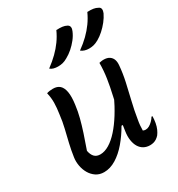

<svg xmlns="http://www.w3.org/2000/svg" viewBox="-193 -939 998 1076"><g transform="rotate(-30 306.5 -401.5)"><path d="M332 -813Q355 -814 370.5 -812Q386 -810 399 -803Q410 -797 411.5 -786Q413 -775 407 -762Q397 -738 380 -716.5Q363 -695 343 -677.5Q323 -660 301 -648Q284 -638 269.5 -634.5Q255 -631 239 -631Q224 -631 211 -634.5Q198 -638 189 -646Q224 -672 250 -697.5Q276 -723 296.5 -751.5Q317 -780 332 -813ZM533 -814Q556 -815 571.5 -812.5Q587 -810 599 -803Q611 -798 612.5 -787Q614 -776 608 -762Q597 -739 580 -717.5Q563 -696 543 -678Q523 -660 502 -648Q484 -638 469.5 -634.5Q455 -631 440 -631Q425 -631 412 -635Q399 -639 389 -647Q424 -672 450.5 -698Q477 -724 497.5 -752.5Q518 -781 533 -814ZM110 -532Q118 -535 128 -536.5Q138 -538 150 -538Q178 -538 194 -523.5Q210 -509 215.5 -478Q221 -447 214 -397Q209 -357 199 -318.5Q189 -280 175 -237Q161 -194 142 -141Q147 -114 160.5 -100Q174 -86 198 -86Q226 -86 256 -104Q286 -122 316 -155.5Q346 -189 374 -234Q402 -279 427 -332L402 -166H380Q352 -117 317.5 -76.5Q283 -36 244.5 -12.5Q206 11 167 11Q137 11 115.5 -3.5Q94 -18 80.5 -41Q67 -64 62 -92Q57 -120 61 -146Q67 -188 76.5 -228.5Q86 -269 96 -310Q106 -351 111 -395Q117 -434 117.5 -466Q118 -498 110 -532ZM449 -533Q454 -534 458.5 -535Q463 -536 468 -536.5Q473 -537 477 -537Q501 -537 515 -527.5Q529 -518 534.5 -502.5Q540 -487 538 -466Q534 -417 522.5 -364.5Q511 -312 498 -258.5Q485 -205 477 -154Q473 -133 471.5 -116Q470 -99 470 -83Q474 -81 478.5 -80Q483 -79 487 -79Q499 -79 510.5 -85.5Q522 -92 533 -103Q544 -114 551 -126H557Q557 -115 556 -105Q555 -95 553 -83Q549 -62 542 -46.5Q535 -31 526 -19Q518 -10 508.5 -3.5Q499 3 488 6Q477 9 465 9Q443 9 425.5 -0.5Q408 -10 397 -28Q386 -46 382 -72Q378 -98 383 -130Q390 -184 400.5 -235.5Q411 -287 422.5 -336.5Q434 -386 441.5 -435Q449 -484 449 -533Z"/></g></svg>

Font: Rec Mono Duotone
Style: Italic
Weight: 400
Italic angle: -10°
Monospace: yes
Version: Version 1.085; ttfautohint (v1.8.4.7-5d5b)